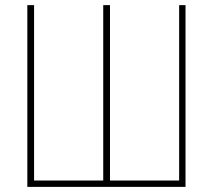

<svg xmlns="http://www.w3.org/2000/svg" viewBox="-20 -731 833 751"><path d="M86.9 -710.9H113.3V-24.9H383.8V-710.9H410.2V-24.9H680.7V-710.9H705.6V0H86.9Z"/></svg>

Font: Roboto Condensed Thin
Style: Regular
Weight: 250
Width: 3
Designer: Christian Robertson
Foundry: Google
Version: Version 3.009; 2024